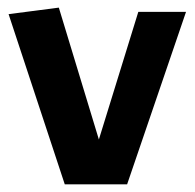

<svg xmlns="http://www.w3.org/2000/svg" viewBox="-20 -481 508 501"><path d="M149 0 2.4 -444.1 133.5 -461.1 238 -117 340.9 -450H465.4L311.7 0Z"/></svg>

Font: Ancizar Sans Thin
Style: Regular
Weight: 100
Designer: Cesar Puertas, Viviana Monsalve, Julian Moncada, Julian Prieto, Jose Castro, Mariel Hernandez, Felipe Aragon, Sara Alarc
Version: Version 8.100